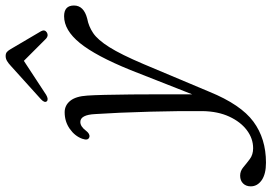

<svg xmlns="http://www.w3.org/2000/svg" viewBox="-270 -552 962 680"><g transform="rotate(-90 211.0 -212.0)"><path d="M303 -231Q353 -354 398.5 -410Q444 -466 493.5 -466Q531.5 -466 531.5 -431Q531.5 -396 484.5 -384Q457.5 -379 433.8 -363Q410 -347 384 -305.8Q358 -264.5 324 -184.5L226 48.5Q180.5 160 120.2 204.5Q60 249 -25 249Q-65.5 249 -87.2 233.8Q-109 218.5 -109 195Q-109 178.5 -98.8 168Q-88.5 157.5 -71 157.5Q-54.5 157.5 -41 169Q-27.5 180.5 -12 192Q3.5 203.5 26 203.5Q60.5 203.5 90 181.2Q119.5 159 138 119Q156.5 79 157.5 25Q158 -6.5 157.5 -55.5Q157 -104.5 155.5 -160Q154 -215.5 151.8 -267.2Q149.5 -319 147 -355.5Q144.5 -408.5 119 -408.5Q103 -408.5 88 -388.5Q76.5 -373.5 65.5 -376.5Q52 -380.5 59.5 -401.5Q69 -428 94.8 -446Q120.5 -464 153.5 -464Q178 -464 194 -444.2Q210 -424.5 212.5 -383.5Q214 -363 215 -321.8Q216 -280.5 216.5 -227.5Q217 -174.5 217 -118.2Q217 -62 217 -12.5ZM436 -527Q425 -520.5 414.5 -529.5L335.5 -608.5L215 -529.5Q199.5 -520.5 192.5 -527Q185.5 -534.5 199 -547.5L317.5 -654.5Q327 -663.5 335.2 -668.2Q343.5 -673 352.5 -673Q362 -673 367.2 -668.2Q372.5 -663.5 377.5 -654.5L440.5 -547.5Q447.5 -534.5 436 -527Z"/></g></svg>

Font: Fraunces 9pt Soft Light
Style: Italic
Weight: 300
Italic angle: -16°
Version: Version 1.000;[0bf87f6ff]